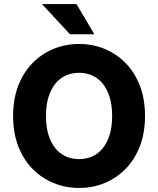

<svg xmlns="http://www.w3.org/2000/svg" viewBox="-20 -920 784 952"><path d="M45 -345Q45 -429 70.5 -495Q96 -561 141 -607Q186 -653 245.5 -677.5Q305 -702 372 -702Q440 -702 499 -677.5Q558 -653 603 -607Q648 -561 673.5 -495Q699 -429 699 -345Q699 -261 673.5 -195Q648 -129 603 -83Q558 -37 499 -12.5Q440 12 372.5 12Q305 12 245.5 -12.5Q186 -37 141 -83Q96 -129 70.5 -195Q45 -261 45 -345ZM208 -345Q208 -291 220.5 -251Q232.9 -211 255 -184.2Q277.1 -157.4 306.9 -144.2Q336.6 -131 372 -131Q407.4 -131 437.1 -144.2Q466.9 -157.4 489 -184.2Q511.1 -211 523.5 -251Q536 -291 536 -345Q536 -399 523.5 -439Q511.1 -479 489 -505.8Q466.9 -532.6 437.1 -545.8Q407.4 -559 372 -559Q336.6 -559 306.9 -545.8Q277.1 -532.6 255 -505.8Q232.9 -479 220.5 -439Q208 -399 208 -345ZM188 -900H359L448 -750H327Z"/></svg>

Font: Radio Canada
Style: Regular
Weight: 400
Designer: Charles Daoud, Etienne Aubert Bonn, Alexandre Saumier Demers, Jacques Le Bailly
Foundry: Radio-Canada
Version: Version 2.104;gftools[0.9.28.dev5+ged2979d]